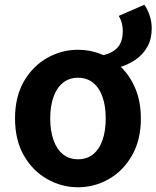

<svg xmlns="http://www.w3.org/2000/svg" viewBox="-20 -786 668 820"><path d="M492.4 -499.6 420 -550.1Q458.7 -558.3 481.6 -582.6Q504.4 -606.9 504.4 -654.1Q504.4 -672.3 499.8 -689Q495.1 -705.7 487.1 -718.1L596.3 -765.7Q609.4 -748.3 618.7 -720.9Q628 -693.6 628 -664.7Q628 -619.3 609.5 -586.4Q591 -553.4 560.4 -532.1Q529.8 -510.7 492.4 -499.6ZM313.3 13.8Q243.3 13.8 181.6 -21.1Q119.9 -55.9 82 -121.7Q44.2 -187.5 44.2 -279.9Q44.2 -372.8 82 -438.4Q119.9 -503.9 181.6 -538.7Q243.3 -573.5 313.3 -573.5Q365.7 -573.5 414.1 -553.9Q462.4 -534.2 500 -496.4Q537.6 -458.5 559.6 -404.2Q581.6 -349.8 581.6 -279.9Q581.6 -187.5 543.6 -121.7Q505.7 -55.9 444.5 -21.1Q383.3 13.8 313.3 13.8ZM313.3 -105.8Q351.3 -105.8 377.9 -127.3Q404.5 -148.9 418 -188.2Q431.5 -227.4 431.5 -279.9Q431.5 -332.7 418 -371.7Q404.5 -410.7 377.9 -432.3Q351.3 -454 313.3 -454Q275.2 -454 248.7 -432.3Q222.1 -410.7 208.3 -371.7Q194.5 -332.7 194.5 -279.9Q194.5 -227.4 208.3 -188.2Q222.1 -148.9 248.7 -127.3Q275.2 -105.8 313.3 -105.8Z"/></svg>

Font: Noto Sans JP
Style: Regular
Weight: 100
Designer: Ryoko NISHIZUKA 西塚涼子 (kana, bopomofo & ideographs); Paul D. Hunt (Latin, Greek & Cyrillic); Sandoll Communications 산돌커뮤니
Foundry: Adobe
Version: Version 2.004;hotconv 1.0.118;makeotfexe 2.5.65603